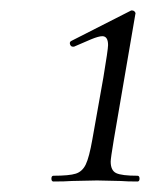

<svg xmlns="http://www.w3.org/2000/svg" viewBox="-20 -749 286 366"><path d="M82 -414Q112 -414 124.5 -418Q137 -422 143.5 -435.5Q150 -449 156 -483L177 -601Q186 -655 186 -663Q186 -680 175 -680Q168 -680 153.5 -674Q139 -668 121 -660H119Q115 -660 113.5 -664.5Q112 -669 116 -671L230 -729H232Q235 -729 237 -726.5Q239 -724 238 -722L197 -483Q191 -447 191 -441Q191 -424 201.5 -419Q212 -414 242 -414Q246 -414 246 -408.5Q246 -403 242 -403Q222 -403 210 -404L165 -405L117 -404Q104 -403 82 -403Q78 -403 78 -408.5Q78 -414 82 -414Z"/></svg>

Font: Cormorant Infant
Style: Italic
Weight: 400
Italic angle: -10°
Designer: Christian Thalmann (Catharsis Fonts)
Foundry: Catharsis Fonts
Version: Version 4.000